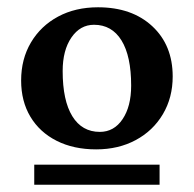

<svg xmlns="http://www.w3.org/2000/svg" viewBox="-20 -726 532 527"><path d="M244 -316Q182 -316 135.5 -339.5Q89 -363 63.5 -405.5Q38 -448 38 -505Q38 -564 65 -609.5Q92 -655 139.5 -680.5Q187 -706 249 -706Q342 -706 398 -654Q454 -602 454 -516Q454 -458 427 -412.5Q400 -367 352.5 -341.5Q305 -316 244 -316ZM254 -364Q293 -364 316.5 -399Q340 -434 340 -491Q340 -572 313.5 -615Q287 -658 238 -658Q200 -658 176 -623Q152 -588 152 -531Q152 -450 178.5 -407Q205 -364 254 -364ZM74 -219V-274H418V-219Z"/></svg>

Font: Platypi SemiBold
Style: Regular
Weight: 600
Designer: David Sargent
Foundry: Bolt Cutter Type
Version: Version 1.200; ttfautohint (v1.8.4.7-5d5b)